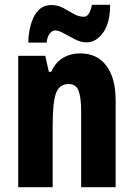

<svg xmlns="http://www.w3.org/2000/svg" viewBox="-20 -875 558 802"><path d="M316 -652Q385 -652 424 -601Q463 -550 463 -454V-93H319V-410Q319 -466 308.5 -495Q298 -524 267 -524Q228 -524 214 -486Q200 -448 200 -352V-93H56V-642H169L184 -575H194Q212 -615 243.5 -633.5Q275 -652 316 -652ZM98 -697Q98 -720 103 -747.5Q108 -775 118.5 -799Q129 -823 147.5 -838.5Q166 -854 194 -854Q221 -854 243.5 -842Q266 -830 287 -817.5Q308 -805 330 -805Q344 -805 352 -819.5Q360 -834 364 -855H440Q440 -779 410.5 -738.5Q381 -698 342 -698Q318 -698 293.5 -710.5Q269 -723 247 -735.5Q225 -748 209 -748Q199 -748 188 -735Q177 -722 175 -697Z"/></svg>

Font: Noto Sans Kannada UI ExtraCondensed ExtraBold
Style: Regular
Weight: 800
Width: 2
Designer: Jelle Bosma - Monotype Design Team
Foundry: Monotype Imaging Inc.
Version: Version 2.005; ttfautohint (v1.8.4.7-5d5b)